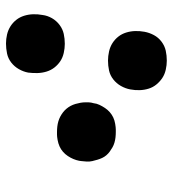

<svg xmlns="http://www.w3.org/2000/svg" viewBox="12 -580 576 640"><g transform="rotate(90 300.0 -260.0)"><path d="M182 -332Q167 -332 151.5 -335.5Q136 -339 123.5 -347Q111 -355 102 -366.5Q93 -378 88.5 -392.5Q84 -407 83.5 -422.5Q83 -438 86 -454Q89 -470 97 -485Q105 -500 119 -510.5Q133 -521 149 -524.5Q165 -528 182 -528Q197 -528 212.5 -524.5Q228 -521 240 -513Q252 -505 261.5 -493.5Q271 -482 275.5 -467.5Q280 -453 280.5 -437.5Q281 -422 278 -406Q275 -390 266.5 -375Q258 -360 244.5 -349.5Q231 -339 215 -335.5Q199 -332 182 -332ZM420 -162Q411 -162 402 -163Q393 -164 384.5 -166.5Q376 -169 368.5 -173Q361 -177 354.5 -182Q348 -187 342.5 -193.5Q337 -200 333 -207.5Q329 -215 326.5 -223.5Q324 -232 322.5 -240.5Q321 -249 321 -259.5Q321 -270 322 -276L324 -284Q325 -294 329.5 -303.5Q334 -313 340 -322Q346 -331 354 -338Q362 -345 371.5 -349.5Q381 -354 393 -356Q405 -358 412 -358H420Q429 -358 438 -357Q447 -356 455.5 -353.5Q464 -351 471 -347Q478 -343 485 -338Q492 -333 497.5 -326.5Q503 -320 506.5 -312.5Q510 -305 512.5 -296.5Q515 -288 517 -279.5Q519 -271 518.5 -260.5Q518 -250 517 -244L516 -236Q514 -226 510 -216.5Q506 -207 500 -198Q494 -189 486 -182Q478 -175 468 -170.5Q458 -166 446.5 -164Q435 -162 429 -162ZM125 8Q110 8 95 4.5Q80 1 67.5 -7Q55 -15 46 -26.5Q37 -38 32.5 -52.5Q28 -67 27.5 -82.5Q27 -98 30 -114Q32 -130 40.5 -145Q49 -160 63 -170.5Q77 -181 93 -184.5Q109 -188 126 -188Q141 -188 156.5 -184.5Q172 -181 184 -173Q196 -165 205 -153.5Q214 -142 218.5 -127.5Q223 -113 223.5 -97.5Q224 -82 222 -66Q219 -50 210.5 -35Q202 -20 188.5 -9.5Q175 1 158.5 4.5Q142 8 125 8Z"/></g></svg>

Font: Iosevka Aile Heavy Oblique
Style: Regular
Weight: 900
Italic angle: -9°
Designer: Belleve Invis
Foundry: Belleve Invis
Version: Version 31.1.0; ttfautohint (v1.8.4)